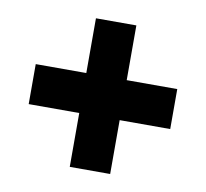

<svg xmlns="http://www.w3.org/2000/svg" viewBox="-61 -664 665 619"><g transform="rotate(10 271.5 -354.0)"><path d="M337.4 -418H502.9V-287.1H337.4V-110.8H205.1V-287.1H39.6V-418H205.1V-597.2H337.4Z"/></g></svg>

Font: Open Sans SemiCondensed ExtraBold
Style: Regular
Weight: 800
Width: 4
Designer: Monotype Design Team
Foundry: Monotype Imaging Inc.
Version: Version 3.000